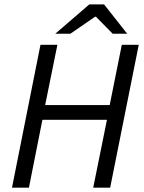

<svg xmlns="http://www.w3.org/2000/svg" viewBox="-20 -862 662 882"><path d="M35.1 0 165.9 -656.3H243.7L187.4 -379.3H483.9L539.6 -656.3H617.4L486.1 0H408.2L471.3 -311.6H174.8L112.9 0ZM233.9 -707 390.2 -841.7H458.1L564.4 -707H497.6L420.8 -785.2H416.8L303.2 -707Z"/></svg>

Font: Source Sans 3
Style: Italic
Weight: 200
Italic angle: -11°
Designer: Paul D. Hunt
Foundry: Adobe
Version: Version 3.046;hotconv 1.0.118;makeotfexe 2.5.65603